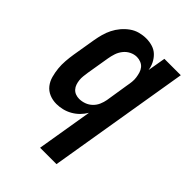

<svg xmlns="http://www.w3.org/2000/svg" viewBox="-218 -624 936 936"><g transform="rotate(45 250.0 -156.5)"><path d="M236 215 284 -74Q273 -55 257.5 -39.5Q242 -24 222.5 -13Q203 -2 182 3Q161 8 141 8Q115 8 92.5 -1.5Q70 -11 55.5 -29.5Q41 -48 34.5 -72Q28 -96 25.5 -120.5Q23 -145 25 -171Q27 -197 31 -222L51 -342Q55 -365 61 -387Q67 -409 77.5 -430Q88 -451 103.5 -469.5Q119 -488 138.5 -502Q158 -516 180.5 -522Q203 -528 225 -528Q248 -528 269 -521.5Q290 -515 305 -500.5Q320 -486 329.5 -467Q339 -448 342 -427L358 -520H471L349 215ZM202 -88Q220 -88 238 -94.5Q256 -101 270 -114.5Q284 -128 291.5 -145.5Q299 -163 302 -180L321 -300Q324 -315 325.5 -330Q327 -345 325 -359Q323 -373 319 -386.5Q315 -400 306.5 -410.5Q298 -421 284.5 -426.5Q271 -432 257 -432Q238 -432 220 -423Q202 -414 189.5 -398Q177 -382 171 -363.5Q165 -345 162 -327L142 -207Q140 -193 138.5 -179.5Q137 -166 138.5 -153Q140 -140 144 -128Q148 -116 156.5 -106.5Q165 -97 177 -92.5Q189 -88 202 -88Z"/></g></svg>

Font: Iosevka Curly
Style: Bold Italic
Weight: 700
Italic angle: -9°
Monospace: yes
Designer: Belleve Invis
Foundry: Belleve Invis
Version: Version 22.1.2; ttfautohint (v1.8.4)